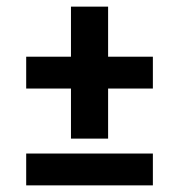

<svg xmlns="http://www.w3.org/2000/svg" viewBox="-20 -559 540 579"><path d="M306 -141H194V-292H59V-388H194V-539H306V-388H441V-292H306ZM59 0V-96H441V0Z"/></svg>

Font: Iosevka Curly
Style: Bold
Weight: 700
Monospace: yes
Designer: Belleve Invis
Foundry: Belleve Invis
Version: Version 22.1.2; ttfautohint (v1.8.4)